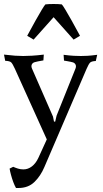

<svg xmlns="http://www.w3.org/2000/svg" viewBox="-27 -696 513 960"><path d="M406 -352 195 139Q176 184 145 214Q114 244 65 244H53Q46 232 39.5 214.5Q33 197 28 178.5Q23 160 21 147L39 138Q50 143 63 147Q76 151 90 151Q113 151 132.5 136Q152 121 165 93L207 1L47 -353Q36 -377 29 -384Q22 -391 -1 -392L-7 -423Q28 -419 48.5 -417.5Q69 -416 89 -416Q109 -416 133.5 -417.5Q158 -419 192 -423L190 -394Q190 -394 181.5 -392.5Q173 -391 162.5 -389Q152 -387 146 -385Q136 -382 132 -373.5Q128 -365 133 -353L238 -113L243 -88H249L256 -118L350 -352Q355 -364 351 -372.5Q347 -381 338 -384Q328 -387 310.5 -390Q293 -393 293 -393L291 -422Q323 -418 342 -417Q361 -416 377 -416Q394 -416 411 -417Q428 -418 459 -422L452 -391Q430 -390 423 -382.5Q416 -375 406 -352ZM109 -517Q112 -522 124 -544.5Q136 -567 152 -595.5Q168 -624 181.5 -646.5Q195 -669 200 -674Q206 -675 217.5 -675.5Q229 -676 241 -676Q252 -676 264 -675.5Q276 -675 282 -674Q287 -669 300.5 -646.5Q314 -624 330 -595.5Q346 -567 358 -544.5Q370 -522 373 -517L341 -498L241 -610L141 -498Z"/></svg>

Font: Buenard
Style: Regular
Weight: 400
Version: Version 2.000